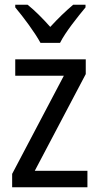

<svg xmlns="http://www.w3.org/2000/svg" viewBox="-20 -786 416 806"><path d="M150 -606H232C255 -652 306 -715 339 -755V-766H287C252 -736 226 -711 191 -673C160 -708 125 -743 96 -766H44V-755C80 -712 126 -650 150 -606ZM347 0V-69H126L340 -475V-537H44V-468H248L31 -56V0Z"/></svg>

Font: Noto Sans Oriya Cond
Style: Regular
Weight: 400
Width: 3
Designer: Amélie Bonet and Sol Matas
Foundry: Google LLC
Version: Version 2.006